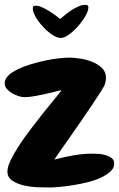

<svg xmlns="http://www.w3.org/2000/svg" viewBox="-20 -790 508 820"><path d="M467.8 -91.8Q467.8 -72.3 451.7 -57.6Q435.5 -43 410.6 -31.2Q385.7 -19.5 354 -11.7Q322.3 -3.9 291.5 1Q260.7 5.9 233.4 8.3Q206.1 10.7 189.5 10.7Q172.9 10.7 143.1 9.8Q113.3 8.8 84 2.4Q54.7 -3.9 33.2 -18.1Q11.7 -32.2 11.7 -57.6Q11.7 -77.1 25.4 -105.5Q39.1 -133.8 60.5 -167Q82 -200.2 108.4 -234.9Q134.8 -269.5 160.2 -301.8Q185.5 -334 208 -360.8Q230.5 -387.7 243.2 -405.3Q229.5 -402.3 208.5 -397Q187.5 -391.6 165 -386.7Q142.6 -381.8 121.6 -378.4Q100.6 -375 85.9 -375Q74.2 -375 59.6 -379.4Q44.9 -383.8 31.7 -391.6Q18.6 -399.4 9.3 -410.2Q0 -420.9 0 -434.6Q0 -452.1 15.6 -467.3Q31.2 -482.4 56.6 -494.6Q82 -506.8 113.3 -516.1Q144.5 -525.4 174.8 -531.7Q205.1 -538.1 232.4 -541Q259.8 -543.9 276.4 -543.9Q294.9 -543.9 321.3 -540Q347.7 -536.1 372.6 -526.4Q397.5 -516.6 415 -500Q432.6 -483.4 432.6 -458Q432.6 -450.2 431.2 -443.8Q429.7 -437.5 427.7 -429.7Q425.8 -422.9 410.6 -398.9Q395.5 -375 373.5 -342.3Q351.6 -309.6 325.7 -272Q299.8 -234.4 276.4 -201.2Q252.9 -168 235.4 -142.6Q217.8 -117.2 211.9 -108.4Q252 -119.1 293.5 -126.5Q335 -133.8 376 -133.8Q385.7 -133.8 401.4 -132.8Q417 -131.8 431.6 -127.4Q446.3 -123 457 -114.7Q467.8 -106.4 467.8 -91.8ZM120.1 -753.9Q120.1 -761.7 123 -763.7Q126 -765.6 132.8 -765.6Q144.5 -765.6 158.7 -759.3Q172.9 -752.9 187.5 -744.1Q202.1 -735.4 215.3 -725.6Q228.5 -715.8 237.3 -709Q246.1 -716.8 259.3 -727.5Q272.5 -738.3 287.1 -747.6Q301.8 -756.8 316.4 -763.2Q331.1 -769.5 343.8 -769.5Q348.6 -769.5 353 -767.6Q357.4 -765.6 357.4 -757.8Q357.4 -743.2 344.7 -721.2Q332 -699.2 313.5 -678.2Q294.9 -657.2 274.9 -642.6Q254.9 -627.9 239.3 -627.9Q223.6 -627.9 203.1 -641.6Q182.6 -655.3 164.1 -675.3Q145.5 -695.3 132.8 -716.8Q120.1 -738.3 120.1 -753.9Z"/></svg>

Font: Chewy
Style: Regular
Weight: 400
Designer: Squid
Foundry: Font Diner, Inc DBA Sideshow
Version: Version 1.000